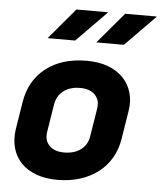

<svg xmlns="http://www.w3.org/2000/svg" viewBox="-56 -844 759 903"><g transform="rotate(5 324.0 -393.0)"><path d="M181 -210Q175 -170 199 -145.5Q223 -121 269 -121Q317 -121 348 -144.5Q379 -168 385 -210L406 -341Q412 -381 388 -405.5Q364 -430 318 -430Q270 -430 239.5 -406.5Q209 -383 202 -341ZM54 -341Q71 -444 146 -502Q221 -560 339 -560Q395 -560 438 -544Q481 -528 509.5 -499Q538 -470 550 -429.5Q562 -389 554 -341L533 -210Q525 -159 501.5 -118.5Q478 -78 441 -49.5Q404 -21 355 -5.5Q306 10 248 10Q192 10 148.5 -6Q105 -22 77 -51Q49 -80 37.5 -120.5Q26 -161 33 -210ZM418.2 -796H268.2L144.9 -650H274.9ZM648.2 -796H498.2L374.9 -650H504.9Z"/></g></svg>

Font: JetBrains Mono ExtraBold
Style: Italic
Weight: 800
Designer: Philipp Nurullin, Konstantin Bulenkov
Foundry: JetBrains
Version: Version 1.000; ttfautohint (v1.8.3)